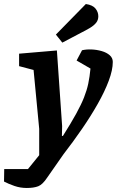

<svg xmlns="http://www.w3.org/2000/svg" viewBox="-98 -763 581 955"><path d="M35 172Q3 172 -26 162Q-55 152 -78 140L-77 78H41L97 9V-122L69 -415L-3 -434V-496L185 -512L211 -136L210 -87H215Q256 -152 281 -197.5Q306 -243 320 -278.5Q334 -314 341 -347Q348 -380 352 -422L283 -462L310 -513Q331 -518 357 -517Q383 -516 407.5 -509Q432 -502 447.5 -488.5Q463 -475 463 -455Q463 -415 443 -361.5Q423 -308 388.5 -247Q354 -186 310 -122Q266 -58 218 4L137 120Q114 155 92 163.5Q70 172 35 172ZM212 -551 180 -591 329 -743Q363 -738 377 -720.5Q391 -703 391 -682Q391 -663 380 -649.5Q369 -636 350 -624.5Q331 -613 305 -600Z"/></svg>

Font: Faustina Light
Style: Bold Italic
Weight: 700
Italic angle: -8°
Version: Version 1.200